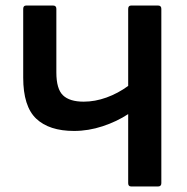

<svg xmlns="http://www.w3.org/2000/svg" viewBox="-20 -675 677 695"><path d="M248 -201Q158 -201 111 -245.5Q64 -290 64 -394V-643Q64 -655 75 -655H172Q184 -655 184 -643V-413Q184 -353 208 -330Q232 -307 283 -307Q324 -307 365.5 -322Q407 -337 444 -364V-643Q444 -655 455 -655H552Q564 -655 564 -643V-12Q564 0 552 0H455Q444 0 444 -12V-262Q403 -235 351.5 -218Q300 -201 248 -201Z"/></svg>

Font: Sofia Sans
Style: Bold
Weight: 700
Designer: Botio Nikoltchev, Ani Petrova
Foundry: lettersoup
Version: Version 4.100; ttfautohint (v1.8.4.7-5d5b)